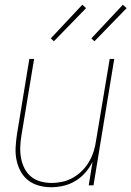

<svg xmlns="http://www.w3.org/2000/svg" viewBox="-20 -777 551 805"><path d="M194 8Q168 8 142.5 1Q117 -6 97.5 -21.5Q78 -37 66 -59.5Q54 -82 49 -107.5Q44 -133 45.5 -159.5Q47 -186 51 -213L103 -530H123L70 -210Q66 -186 65 -162Q64 -138 68 -115.5Q72 -93 82 -72.5Q92 -52 109 -37.5Q126 -23 149 -16.5Q172 -10 196 -10Q219 -10 242 -15Q265 -20 286 -32Q307 -44 324.5 -61.5Q342 -79 354 -100Q366 -121 373 -143.5Q380 -166 383 -189L440 -530H459L372 0H352L368 -99Q356 -74 337.5 -53Q319 -32 295.5 -18Q272 -4 246 2Q220 8 194 8ZM376 -604 363 -616 495 -757 511 -743ZM206 -604 193 -616 325 -757 341 -743Z"/></svg>

Font: Iosevka Curly Thin Oblique
Style: Regular
Weight: 100
Italic angle: -9°
Monospace: yes
Designer: Belleve Invis
Foundry: Belleve Invis
Version: Version 11.1.0; ttfautohint (v1.8.3)